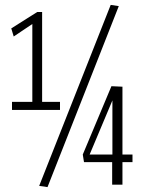

<svg xmlns="http://www.w3.org/2000/svg" viewBox="-20 -754 597 784"><path d="M29 -305V-338H112V-656L36 -605L26 -638L132 -705H152V-338H225V-305ZM174 10 140 5 432 -734 465 -729ZM323 -92 318 -123 435 -402 480 -400V-123H521V-92H480V0H438V-92ZM346 -123H439V-344Z"/></svg>

Font: Georama Condensed Light
Style: Regular
Weight: 300
Width: 3
Designer: Jean-Baptiste Levee
Foundry: Production Type
Version: Version 1.000